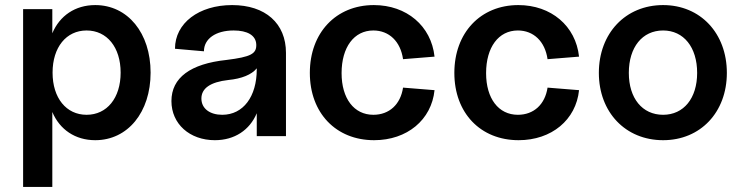

<svg xmlns="http://www.w3.org/2000/svg" viewBox="-20 -536 2921 756"><path d="M355 16C483 16 573 -94 573 -250C573 -406 483 -516 355 -516C276 -516 215 -474 186 -405V-500H71V200H186V-95C215 -26 276 16 355 16ZM321 -84C241 -84 187 -150 187 -250C187 -350 241 -416 321 -416C401 -416 455 -350 455 -250C455 -150 401 -84 321 -84Z M826 16C904 16 963 -24 991 -90V0H1106V-328C1106 -444 1025 -516 894 -516C763 -516 669 -445 669 -344L783 -334C783 -383 829 -416 900 -416C954 -416 987 -397 989 -362C991 -324 968 -312 872 -300C730 -285 655 -230 655 -138C655 -48 727 16 826 16ZM855 -84C807 -84 773 -108 773 -148C773 -188 808 -213 879 -221C931 -226 971 -242 991 -267V-263C991 -156 938 -84 855 -84Z M1453 16C1583 16 1679 -64 1691 -181L1567 -191C1557 -125 1513 -84 1450 -84C1374 -84 1325 -148 1325 -248C1325 -350 1374 -416 1450 -416C1512 -416 1557 -373 1567 -303L1691 -313C1678 -434 1581 -516 1452 -516C1303 -516 1200 -407 1200 -249C1200 -91 1303 16 1453 16Z M2022 16C2152 16 2248 -64 2260 -181L2136 -191C2126 -125 2082 -84 2019 -84C1943 -84 1894 -148 1894 -248C1894 -350 1943 -416 2019 -416C2081 -416 2126 -373 2136 -303L2260 -313C2247 -434 2150 -516 2021 -516C1872 -516 1769 -407 1769 -249C1769 -91 1872 16 2022 16Z M2591 16C2738 16 2842 -94 2842 -249C2842 -405 2738 -516 2591 -516C2443 -516 2338 -405 2338 -249C2338 -94 2443 16 2591 16ZM2591 -84C2509 -84 2456 -149 2456 -249C2456 -350 2509 -416 2591 -416C2672 -416 2725 -350 2725 -249C2725 -149 2672 -84 2591 -84Z"/></svg>

Font: Uncut Sans Semibold
Style: Regular
Weight: 600
Designer: Kasper Nordkvist
Foundry: UNCUT.wtf
Version: Version 1.304;Glyphs 3.2 (3246)